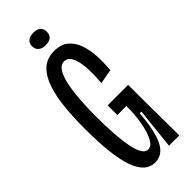

<svg xmlns="http://www.w3.org/2000/svg" viewBox="-263 -826 868 868"><g transform="rotate(-45 171.0 -392.5)"><path d="M147 10Q88 10 59 -69.5Q30 -149 30 -328Q30 -394 36 -455.5Q42 -517 58 -565.5Q74 -614 103.5 -642Q133 -670 181 -670Q223 -670 248.5 -649Q274 -628 286.5 -592.5Q299 -557 301 -514Q303 -471 299 -429L229 -416Q237 -507 224 -556Q211 -605 180 -605Q157 -605 142.5 -581.5Q128 -558 120 -518.5Q112 -479 108.5 -429.5Q105 -380 105 -329Q105 -200 119.5 -127Q134 -54 167 -54Q188 -54 203 -82Q218 -110 227 -157.5Q236 -205 236 -263H178V-325H309V-243L311 0H245L266 -197H255Q248 -96 223 -43Q198 10 147 10ZM171 -715Q151 -715 138 -725.5Q125 -736 125 -755Q125 -775 138 -785Q151 -795 171 -795Q219 -795 219 -755Q219 -715 171 -715Z"/></g></svg>

Font: Bricolage Grotesque 48pt Condensed Light
Style: Regular
Weight: 300
Width: 3
Designer: Mathieu Triay
Foundry: Atelier Triay
Version: Version 1.000; ttfautohint (v1.8.4.7-5d5b);gftools[0.9.32]